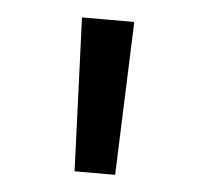

<svg xmlns="http://www.w3.org/2000/svg" viewBox="-33 -762 361 341"><g transform="rotate(5 147.5 -591.5)"><path d="M111.3 -454.1 100.6 -727.5H193.8L183.6 -454.1Z"/></g></svg>

Font: Inter 16pt
Style: Regular
Weight: 400
Version: Version 4.001;git-66647c0bb